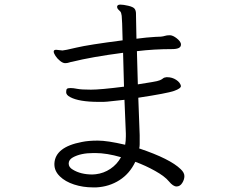

<svg xmlns="http://www.w3.org/2000/svg" viewBox="-20 -786 1040 833"><path d="M505 -104Q443 -122 394 -122H385Q330 -122 296 -103Q278 -93 278 -76.5Q278 -60 296 -50Q330 -29 381 -29L395 -30Q430 -34 459 -53.5Q488 -73 505 -104ZM580 -362Q586 -212 586 -200V-160Q586 -151 584 -142Q718 -97 764 -52Q780 -37 780 -22Q780 -7 770.5 8Q761 23 746 23Q731 23 713 1Q695 -21 653 -44.5Q611 -68 567 -84Q543 -33 498.5 -4.5Q454 24 398 27H383Q340 27 301.5 14.5Q263 2 239.5 -21Q216 -44 216 -73V-76Q219 -148 335 -170Q363 -176 404.5 -176Q446 -176 523 -158Q526 -175 526 -194V-207L520 -353L445 -345L429 -344H409Q322 -344 284 -365Q267 -374 267 -386Q267 -398 271 -401Q275 -404 286.5 -404Q298 -404 315.5 -400.5Q333 -397 374.5 -397Q416 -397 518 -410Q516 -496 514 -557Q377 -539 293 -518Q286 -517 279 -514.5Q272 -512 262.5 -512Q253 -512 241 -521.5Q229 -531 221 -543Q213 -555 213 -562.5Q213 -570 224 -570L251 -567Q259 -567 311.5 -579.5Q364 -592 512 -611Q510 -703 508 -717.5Q506 -732 502 -736L493 -745Q488 -750 488 -756V-757Q489 -766 502 -766Q515 -766 536.5 -761Q558 -756 564 -748Q570 -740 570 -726V-721Q570 -700 572 -618Q618 -624 654 -626L678 -627Q688 -628 696 -630.5Q704 -633 714 -633H719Q731 -632 746.5 -620Q762 -608 765 -596V-592Q765 -573 727 -573Q648 -573 574 -564L578 -420Q615 -426 640 -430Q665 -434 674 -438Q683 -442 687.5 -446Q692 -450 702 -451H706Q727 -451 744.5 -439.5Q762 -428 765 -413Q765 -402 735 -391.5Q705 -381 580 -362Z"/></svg>

Font: LXGW Bright GB
Style: Regular
Weight: 400
Designer: Christian Thalmann (Catharsis Fonts)
Foundry: LXGW / Christian Thalmann (Catharsis Fonts) / Fontworks Inc.
Version: Version 5.510